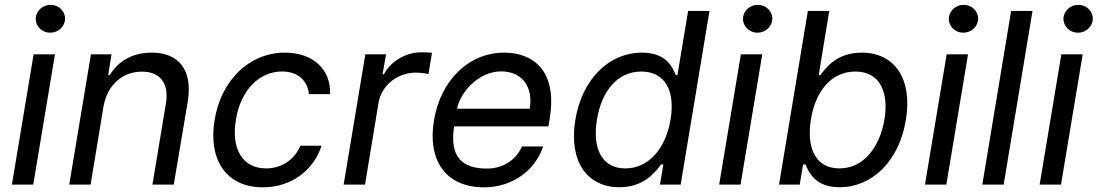

<svg xmlns="http://www.w3.org/2000/svg" viewBox="-20 -773 4596 804"><path d="M29.8 0H119.3L210.2 -545.5H120.7ZM129.6 -694.6C129.3 -662.3 156.6 -636 190.3 -636C224.1 -636 252.1 -662.3 252.5 -694.6C252.8 -726.6 225.5 -752.8 191.8 -752.8C158 -752.8 130 -726.6 129.6 -694.6Z M413.4 -327.1C430 -420.1 495 -473 574.6 -473C651.3 -473 688.9 -422.9 674.7 -339.1L618.3 0H707.7L766 -346.6C788.7 -484.7 724.8 -552.6 615.1 -552.6C532.7 -552.6 474.1 -515.3 440 -459.2H432.9L447.1 -545.5H360.8L269.9 0H359.4Z M1080.6 11.4C1203.1 11.4 1295.1 -63.6 1326.3 -162.6H1237.9C1212.4 -103 1158 -67.8 1094.1 -67.8C996.8 -67.8 946.7 -148.1 968 -272.7C987.6 -394.5 1065 -473.7 1161.2 -473.7C1233 -473.7 1269.5 -429 1273.4 -378.9H1362.2C1365.8 -483.3 1290.1 -552.6 1172.9 -552.6C1023.4 -552.6 905.2 -436.1 878.6 -269.9C851.2 -106.5 925.8 11.4 1080.6 11.4Z M1419 0H1508.5L1565 -342C1577.4 -415.5 1643.5 -468.8 1721.9 -468.8C1744.7 -468.8 1767.8 -464.5 1774.1 -462.7L1789.1 -552.2C1778.8 -553.6 1757.8 -554 1744.7 -554C1679.7 -554 1616.5 -517 1587.7 -462H1582L1596.6 -545.5H1509.9Z M2006 11.4C2129.3 11.4 2222.3 -62.5 2254.3 -159.8H2165.8C2140.3 -101.6 2084.5 -67.1 2019.5 -67.1C1916.9 -67.1 1861.9 -113.3 1881.4 -243.6H2276.3L2282.3 -279.5C2314.6 -481.5 2208.1 -552.6 2091.3 -552.6C1942.8 -552.6 1824.6 -436.4 1797.2 -268.5C1769.2 -100.5 1847.7 11.4 2006 11.4ZM1893.8 -317.8C1909.8 -393.5 1989 -474.1 2078.5 -474.1C2167.6 -474.1 2213.4 -407.7 2198.2 -317.8Z M2573.9 11C2677.2 11 2724.4 -52.9 2748.2 -84.2H2757.8L2743.6 0H2830.3L2951 -727.3H2861.5L2816.8 -458.5H2810C2796.5 -488.3 2773.4 -552.6 2668.3 -552.6C2532 -552.6 2418.3 -444.6 2389.2 -271.3C2360.8 -97.3 2438.2 11 2573.9 11ZM2479.8 -272.7C2498.2 -386 2561.8 -473.4 2665.1 -473.4C2765.3 -473.4 2807.9 -392.8 2788 -272.7C2767.8 -151.3 2696.7 -67.8 2598.4 -67.8C2495.7 -67.8 2460.6 -158 2479.8 -272.7Z M2991.5 0H3081L3171.9 -545.5H3082.4ZM3091.3 -694.6C3090.9 -662.3 3118.3 -636 3152 -636C3185.7 -636 3213.8 -662.3 3214.1 -694.6C3214.5 -726.6 3187.1 -752.8 3153.4 -752.8C3119.7 -752.8 3091.6 -726.6 3091.3 -694.6Z M3242.2 0H3328.8L3343 -84.2H3353C3366.8 -52.9 3392 11 3495.7 11C3631.4 11 3745 -97.3 3773.4 -271.3C3802.2 -444.6 3724.8 -552.6 3588.4 -552.6C3483 -552.6 3438.2 -488.3 3415.1 -458.5H3408.4L3452.4 -727.3H3362.9ZM3375.7 -272.7C3395.2 -392.8 3462 -473.4 3561.8 -473.4C3665.8 -473.4 3702.1 -386 3683.6 -272.7C3664.1 -158 3597.3 -67.8 3495 -67.8C3396.3 -67.8 3356.2 -151.3 3375.7 -272.7Z M3853.3 0H3942.8L4033.7 -545.5H3944.2ZM3953.1 -694.6C3952.8 -662.3 3980.1 -636 4013.8 -636C4047.6 -636 4075.6 -662.3 4076 -694.6C4076.3 -726.6 4049 -752.8 4015.3 -752.8C3981.5 -752.8 3953.5 -726.6 3953.1 -694.6Z M4303.6 -727.3H4214.1L4093.4 0H4182.9Z M4333.5 0H4422.9L4513.8 -545.5H4424.4ZM4433.2 -694.6C4432.9 -662.3 4460.2 -636 4494 -636C4527.7 -636 4555.8 -662.3 4556.1 -694.6C4556.5 -726.6 4529.1 -752.8 4495.4 -752.8C4461.6 -752.8 4433.6 -726.6 4433.2 -694.6Z"/></svg>

Font: Margiela Sans Text
Style: Italic
Weight: 400
Italic angle: -9.39999°
Designer: Stefan Endress, Andreas Faust
Version: Version 1.100;FEAKit 1.0